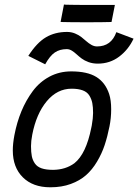

<svg xmlns="http://www.w3.org/2000/svg" viewBox="-20 -814 600 834"><path d="M479 -792.5 464.4 -718.3H456.1Q427.7 -717.3 357.4 -717.3Q284.7 -717.3 251.5 -718.3L243.2 -718.8L257.8 -794.4L266.6 -793.5Q298.3 -792.5 390.6 -792.5Q390.6 -792.5 470.7 -792.5ZM271 -675.3Q289.6 -675.3 305.7 -668.7Q321.8 -662.1 333.3 -653.1Q344.7 -644 355.2 -634.8Q365.7 -625.5 377.4 -618.9Q389.2 -612.3 401.4 -612.3Q463.4 -612.3 485.4 -674.3L560.1 -646Q538.1 -598.6 497.8 -568.1Q457.5 -537.6 404.8 -537.6Q382.8 -537.6 364.7 -544.2Q346.7 -550.8 334.7 -559.8Q322.8 -568.8 312.7 -578.1Q302.7 -587.4 292 -594Q281.2 -600.6 270 -600.6Q239.7 -600.6 218.3 -586.2Q196.8 -571.8 176.3 -534.7L103 -571.3Q140.1 -628.9 179.7 -652.1Q219.2 -675.3 271 -675.3ZM303.2 -105Q354 -145.5 376.5 -258.8Q377 -260.3 377.4 -263.2Q377.9 -266.1 378.4 -267.6Q384.3 -301.3 384.3 -323.2Q384.3 -349.1 380.9 -366.5Q377.4 -383.8 368.2 -398.9Q358.9 -414.1 339.6 -421.4Q320.3 -428.7 291 -428.7Q228.5 -428.7 183.1 -374.3Q137.7 -319.8 120.1 -229Q114.7 -201.2 114.7 -179.7Q114.7 -152.8 118.2 -135.5Q121.6 -118.2 131.6 -103.8Q141.6 -89.4 160.9 -82.8Q180.2 -76.2 210.4 -76.2Q264.6 -76.7 303.2 -105ZM198.7 -0.5H197.8Q123 -0.5 79.3 -43.7Q35.6 -86.9 35.6 -160.6Q35.6 -189.9 42.5 -226.6Q53.2 -282.7 73 -330.6Q92.8 -378.4 122.3 -418.2Q151.9 -458 194.8 -481Q237.8 -503.9 289.1 -503.9Q359.4 -503.9 398.4 -479.7Q437.5 -455.6 454.1 -405.8Q462.9 -379.4 462.9 -339.4Q462.9 -300.8 455.6 -265.1Q446.8 -220.7 434.6 -183.8Q422.4 -147 401.6 -112.1Q380.9 -77.1 353.8 -53.2Q326.7 -29.3 287.4 -14.9Q248 -0.5 199.7 -0.5Z"/></svg>

Font: Fantasque Sans Mono
Style: Italic
Weight: 400
Italic angle: -11°
Monospace: yes
Designer: Jany Belluz
Version: Version 1.8.0 ; ttfautohint (v1.8.2)